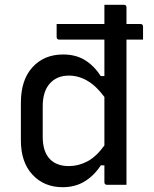

<svg xmlns="http://www.w3.org/2000/svg" viewBox="-20 -770 640 800"><path d="M243 -543Q296 -543 334 -519.5Q372 -496 400 -453H415V-605H227Q216 -605 216 -616V-670H415V-750H496Q507 -750 507 -739V-670H565Q576 -670 576 -659V-605H507V0H426Q415 0 415 -11V-81H400Q372 -38 332.5 -14Q293 10 241 10Q164 10 115.5 -42Q67 -94 67 -185V-342Q67 -437 115.5 -490Q164 -543 243 -543ZM189 -106Q217 -78 267 -78Q307 -78 344 -97.5Q381 -117 415 -164V-366Q381 -412 344 -433.5Q307 -455 267 -455Q217 -455 187.5 -422Q158 -389 158 -327V-200Q158 -137 189 -106Z"/></svg>

Font: Recursive Mn Lnr St
Style: Regular
Weight: 400
Monospace: yes
Version: Version 1.079;hotconv 1.0.112;makeotfexe 2.5.65598; ttfautoh